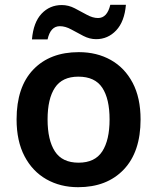

<svg xmlns="http://www.w3.org/2000/svg" viewBox="-20 -769 654 799"><path d="M565 -272Q565 -137 495 -63.5Q425 10 305 10Q231 10 173 -23Q115 -56 82 -119Q49 -182 49 -272Q49 -407 118.5 -479.5Q188 -552 308 -552Q383 -552 441 -519.5Q499 -487 532 -424.5Q565 -362 565 -272ZM178 -272Q178 -186 208.5 -139Q239 -92 307 -92Q375 -92 405.5 -139Q436 -186 436 -272Q436 -358 405.5 -404Q375 -450 306 -450Q239 -450 208.5 -404Q178 -358 178 -272ZM113 -605Q119 -676 153 -712Q187 -748 237 -748Q265 -748 291 -734.5Q317 -721 341.5 -707.5Q366 -694 388 -694Q426 -694 439 -749H504Q498 -679 463.5 -642.5Q429 -606 380 -606Q353 -606 327 -619.5Q301 -633 276.5 -646.5Q252 -660 229 -660Q190 -660 178 -605Z"/></svg>

Font: Noto Sans Gurmukhi UI SemiBold
Style: Regular
Weight: 600
Designer: Jelle Bosma - Monotype Design Team
Foundry: Monotype Imaging Inc.
Version: Version 2.004; ttfautohint (v1.8.4.7-5d5b)